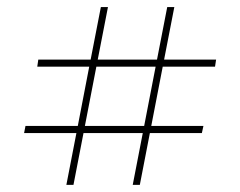

<svg xmlns="http://www.w3.org/2000/svg" viewBox="-20 -622 677 541"><path d="M251.5 -434.1 219.2 -267.1H386.2L418.5 -434.1ZM406.2 -267.1H553.2L548.8 -247.1H402.3L374 -101.1H354L382.3 -247.1H215.3L187 -101.1H167L195.3 -247.1H47.9L51.8 -267.1H199.2L231.4 -434.1H85L87.9 -454.1H235.4L264.2 -602.1H284.2L255.4 -454.1H422.4L451.2 -602.1H471.2L442.4 -454.1H588.9L585.9 -434.1H438.5Z"/></svg>

Font: PlayfairDisplay-Regular
Style: Regular
Weight: 400
Designer: Claus Eggers Sørensen
Foundry: Claus Eggers Sørensen
Version: Version 1.002;PS 001.002;hotconv 1.0.70;makeotf.lib2.5.58329